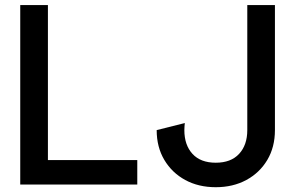

<svg xmlns="http://www.w3.org/2000/svg" viewBox="-20 -743 1189 773"><path d="M172.9 -722.7V-98.6H532.7V0H61.5V-722.7ZM724.1 -247.6Q723.6 -242.2 722.9 -235.6Q722.2 -229 722.2 -219.2Q722.2 -159.2 754.9 -123.5Q787.6 -87.9 848.6 -87.9Q909.7 -87.9 942.6 -123.5Q975.6 -159.2 975.6 -219.2V-722.7H1086.9V-219.2Q1086.9 -150.9 1056.2 -99.1Q1025.4 -47.4 971.7 -18.3Q918 10.7 848.6 10.7Q779.3 10.7 725.8 -18.3Q672.4 -47.4 641.6 -99.1Q610.8 -150.9 610.8 -219.2Z"/></svg>

Font: Giphurs Medium
Style: Regular
Weight: 500
Version: Version 0.920; ttfautohint (v1.8.4.7-5d5b)